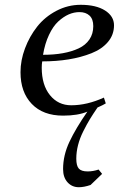

<svg xmlns="http://www.w3.org/2000/svg" viewBox="-20 -472 493 795"><path d="M64.9 -172.9Q64.9 -222.2 83.5 -271.7Q102.1 -321.3 133.8 -361.6Q165.5 -401.9 213.1 -427Q260.7 -452.1 314 -452.1Q377.9 -452.1 415 -428.5Q452.1 -404.8 452.1 -367.2Q452.1 -328.1 427 -298.3Q401.9 -268.6 358.6 -251.5Q315.4 -234.4 264.2 -226.1Q212.9 -217.8 154.8 -217.8Q152.8 -205.6 152.8 -191.9Q152.8 -120.1 186.8 -78.1Q220.7 -36.1 274.9 -36.1Q340.3 -36.1 410.2 -67.9L418 -43.9Q408.2 -37.6 383.8 -26.9Q364.7 1 352.1 21.7Q339.4 42.5 325 71.3Q310.5 100.1 303.2 128.7Q295.9 157.2 295.9 185.1Q295.9 214.4 306.4 226.1Q316.9 237.8 342.8 237.8Q365.7 237.8 388.2 230L402.8 248L355 293.9Q328.1 303.2 306.2 303.2Q278.3 303.2 259.8 283Q241.2 262.7 241.2 228Q241.2 170.9 267.6 115Q293.9 59.1 341.8 -9.8Q302.7 6.8 241.2 6.8Q158.2 6.8 111.6 -41.7Q64.9 -90.3 64.9 -172.9ZM158.2 -245.1Q203.6 -245.1 240.2 -251.7Q276.9 -258.3 305.7 -271.7Q334.5 -285.2 350.3 -308.6Q366.2 -332 366.2 -363.8Q366.2 -393.1 350.6 -407.5Q335 -421.9 309.1 -421.9Q286.6 -421.9 264.6 -412.4Q242.7 -402.8 221.2 -383.1Q199.7 -363.3 182.9 -327.6Q166 -292 158.2 -245.1Z"/></svg>

Font: Dehuti
Style: Bold-Italic
Weight: 700
Version: Version 1.2